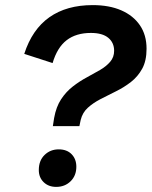

<svg xmlns="http://www.w3.org/2000/svg" viewBox="-20 -721 595 752"><path d="M187 -227 192 -259Q200 -303 219.5 -332.5Q239 -362 265.5 -382.5Q292 -403 320 -418Q348 -433 372 -447Q396 -461 411.5 -479Q427 -497 427 -522Q427 -554 404 -573Q381 -592 336 -592Q278 -592 241 -563.5Q204 -535 186 -474L75 -510Q106 -606 173.5 -653.5Q241 -701 343 -701Q408 -701 455 -680.5Q502 -660 528 -622Q554 -584 554 -530Q554 -483 537 -452Q520 -421 493 -400Q466 -379 434.5 -363.5Q403 -348 374 -333Q345 -318 324 -299Q303 -280 296 -251L291 -227ZM200 11Q170 11 151 -7.5Q132 -26 132 -55Q132 -92 154.5 -114Q177 -136 210 -136Q242 -136 260.5 -117Q279 -98 279 -68Q279 -33 256.5 -11Q234 11 200 11Z"/></svg>

Font: Radio Canada Big Medium
Style: Italic
Weight: 500
Italic angle: -12°
Designer: Étienne Aubert Bonn
Foundry: Coppers and Brasses
Version: Version 1.001